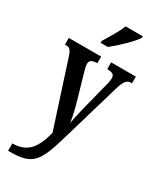

<svg xmlns="http://www.w3.org/2000/svg" viewBox="-246 -843 956 1151"><g transform="rotate(30 232.5 -267.0)"><path d="M181 -619V-606H231C283 -647 360 -721 380 -756V-766H261C245 -721 208 -666 181 -619ZM24 181V232H36C194 232 222 185 278 -5L399 -418C417 -477 432 -490 462 -490H465V-536H294V-490L298 -489C330 -488 345 -481 345 -455C345 -438 341 -417 335 -399L286 -205C276 -166 269 -133 263 -98C259 -129 249 -177 232 -236L186 -395C178 -420 173 -441 173 -457C173 -476 185 -490 221 -490H225V-536H1V-490H5C33 -490 43 -482 57 -439L201 6C173 114 132 181 24 181Z"/></g></svg>

Font: Noto Serif Hebrew ExtraCondensed SemiBold
Style: Regular
Weight: 600
Width: 2
Designer: Monotype Design Team
Foundry: Monotype Imaging Inc.
Version: Version 2.004